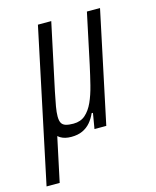

<svg xmlns="http://www.w3.org/2000/svg" viewBox="-149 -584 688 848"><g transform="rotate(-15 195.0 -160.0)"><path d="M-42 190 106 -510H167L102 -205Q94 -167 89.5 -140.5Q85 -114 85 -96Q85 -76 91 -65.5Q97 -55 110.5 -51Q124 -47 145 -47Q178 -47 199.5 -66Q221 -85 235.5 -117Q250 -149 260.5 -191Q271 -233 281 -279L330 -510H390L282 0H228L240 -71H234Q224 -48 209 -30.5Q194 -13 172.5 -3Q151 7 121 7Q91 7 71.5 -5Q52 -17 45 -38L70 -54L18 190Z"/></g></svg>

Font: Saira Condensed Medium
Style: Italic
Weight: 500
Width: 3
Italic angle: -12°
Designer: Hector Gatti with collaboration of the Omnibus-Type team
Foundry: Omnibus-Type
Version: Version 1.101